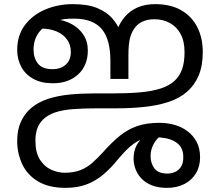

<svg xmlns="http://www.w3.org/2000/svg" viewBox="-20 -586 1062 927"><path d="M331 -566Q404 -566 449.5 -547Q495 -528 520.5 -499Q546 -470 559 -439L541 -430Q556 -473 581.5 -503.5Q607 -534 644 -550Q681 -566 729 -566Q804 -566 855 -536.5Q906 -507 932.5 -455Q959 -403 959 -335Q959 -268 939 -221Q919 -174 883 -143Q845 -110 791.5 -93Q738 -76 674.5 -69.5Q611 -63 542 -63H448Q382 -63 331.5 -59Q281 -55 245.5 -43Q210 -31 187 -8Q168 11 159.5 36Q151 61 151 93Q151 151 173 185Q195 219 227.5 233.5Q260 248 292 248Q336 248 368 235.5Q400 223 426 200Q452 177 478 148Q520 101 558 70Q596 39 641.5 23Q687 7 751 7Q787 7 821.5 16.5Q856 26 884 46.5Q912 67 929 98.5Q946 130 946 174Q946 218 925.5 251.5Q905 285 869 303Q833 321 787 321Q744 321 713.5 309Q683 297 663.5 276.5Q644 256 634.5 231Q625 206 625 181Q625 134 648 102Q671 70 705 41L772 55Q738 80 722.5 108Q707 136 707 168Q707 202 725.5 227Q744 252 789 252Q807 252 824.5 244.5Q842 237 853.5 220Q865 203 865 173Q865 143 853 124.5Q841 106 821 95.5Q801 85 778 81Q755 77 733 77Q718 77 703.5 78.5Q689 80 675 83Q652 90 630.5 104.5Q609 119 589 139.5Q569 160 549 184Q516 225 479.5 256Q443 287 399 304Q355 321 297 321Q215 321 163 289.5Q111 258 87 206Q63 154 63 95Q63 40 81.5 0.5Q100 -39 131 -65Q166 -94 213 -109Q260 -124 316 -129.5Q372 -135 432 -135H521Q597 -135 655 -140Q713 -145 755 -158.5Q797 -172 823 -196Q848 -219 859.5 -253Q871 -287 871 -334Q871 -387 852 -422Q833 -457 800 -475Q767 -493 726 -493Q697 -493 674.5 -484.5Q652 -476 635 -457Q616 -434 608 -403.5Q600 -373 600 -319V-205H513V-293Q513 -341 503.5 -379Q494 -417 473.5 -443Q453 -469 419 -482.5Q385 -496 337 -496Q306 -496 289 -493.5Q272 -491 252 -484L217 -470Q190 -456 173.5 -436.5Q157 -417 149.5 -394.5Q142 -372 142 -348Q142 -305 163.5 -278.5Q185 -252 234 -252Q273 -252 297.5 -274Q322 -296 322 -335Q322 -370 303.5 -395.5Q285 -421 252.5 -434.5Q220 -448 178 -448L242 -494Q288 -490 324.5 -470.5Q361 -451 382.5 -418.5Q404 -386 404 -342Q404 -270 357.5 -227Q311 -184 235 -184Q179 -184 140.5 -205.5Q102 -227 82.5 -263.5Q63 -300 63 -345Q63 -415 100 -464.5Q137 -514 198.5 -540Q260 -566 331 -566Z"/></svg>

Font: ltamil25
Style: Book
Weight: 400
Designer: Jelle Bosma - Monotype Design Team
Foundry: Monotype Imaging Inc.
Version: Version 2.003